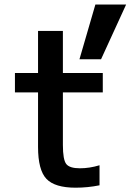

<svg xmlns="http://www.w3.org/2000/svg" viewBox="-20 -830 601 860"><path d="M544.9 -809.6 432.6 -564.5H335.9L407.2 -809.6ZM261.7 -502.9H440.4V-416H261.7V-180.7Q261.7 -114.3 276.9 -95.2Q292 -76.2 337.9 -76.2Q380.9 -76.2 425.8 -89.8V0Q373 10.7 318.4 10.7Q225.6 10.7 188 -28.8Q150.4 -68.4 150.4 -171.9V-416H46.9V-502.9H150.4V-691.4H261.7Z"/></svg>

Font: Gen Shin Gothic Medium
Style: Regular
Weight: 500
Designer: [Source Han Sans]
Ryoko NISHIZUKA  (kana & ideographs); Paul D. Hunt (Latin, Greek & Cyrillic); Wenlong ZHANG  (bopomofo
Version: Version 1.002.20150607